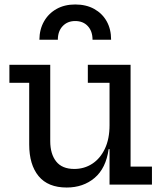

<svg xmlns="http://www.w3.org/2000/svg" viewBox="-20 -825 726 858"><path d="M469.5 -455H372.5V-535.5H563.5V-80.5H659V0H469.5ZM204.5 -535.5V-194.5Q204.5 -137 231 -103.5Q257.5 -70 312 -70Q356.5 -70 392.2 -93.2Q428 -116.5 448.8 -160.5Q469.5 -204.5 469.5 -265.5L491 -158.5H465.5Q453.5 -73 402.8 -30Q352 13 278 13Q194.5 13 152.5 -38Q110.5 -89 110.5 -179.5V-455H22V-535.5ZM476.5 -647.5Q476.5 -694.5 456.8 -729.8Q437 -765 401 -785Q365 -805 316 -805Q268.5 -805 232.8 -785Q197 -765 176.8 -729.5Q156.5 -694 156 -647.5H238.5Q238.5 -685.5 260 -708.2Q281.5 -731 316 -731Q351.5 -731 372.5 -708.2Q393.5 -685.5 393.5 -647.5Z"/></svg>

Font: Hepta Slab ExtraLight Medium
Style: Regular
Weight: 500
Version: Version 1.100